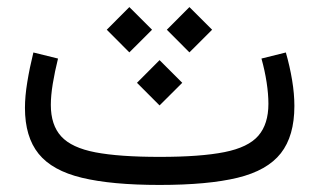

<svg xmlns="http://www.w3.org/2000/svg" viewBox="-20 -524 904 544"><path d="M368.1 -289.4 432.1 -225.3 496.4 -289.4 432.1 -353.6ZM452.7 -439.8 516.7 -375.6 581 -439.8 516.7 -503.9ZM282.5 -439.8 346.5 -375.6 410.8 -439.8 346.5 -503.9ZM789.9 -375.3 720.8 -358.1Q730.3 -324.1 735.4 -290.8Q740.5 -257.6 740.5 -230Q740.5 -172.3 711.9 -139.4Q683.3 -106.4 615.9 -93Q548.4 -79.5 432.1 -79.5Q317.8 -79.5 250.4 -92.4Q182.9 -105.3 153.5 -137.5Q124 -169.6 124 -227Q124 -252.9 129.6 -287.2Q135.3 -321.6 144.4 -358.1L74.6 -375.3Q63.8 -331.6 57.3 -291.4Q50.7 -251.3 50.7 -218.4Q50.7 -136.2 89.4 -88.3Q128 -40.5 212.2 -20.3Q296.4 0 432.1 0Q569.4 0 653.3 -20.4Q737.2 -40.8 775.7 -89.8Q814.1 -138.7 814.1 -223.7Q814.1 -258.4 807.6 -297.2Q801.2 -336 789.9 -375.3Z"/></svg>

Font: Estedad VF
Style: Regular
Weight: 100
Designer: Amin Abedi
Version: Version 7.3